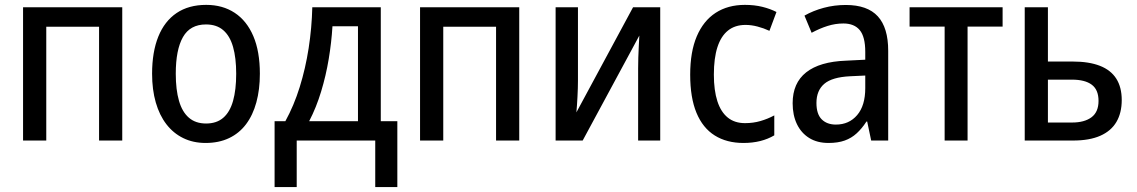

<svg xmlns="http://www.w3.org/2000/svg" viewBox="-20 -568 4595 776"><path d="M474.1 -538.6V0H380.4V-460H167V0H73.2V-538.6Z M1030.3 -270Q1030.3 -206.1 1016.1 -154.3Q1002 -102.5 974.4 -65.9Q946.8 -29.3 905.8 -9.8Q864.7 9.8 811 9.8Q760.7 9.8 720.7 -9.8Q680.7 -29.3 652.6 -65.7Q624.5 -102.1 609.6 -153.8Q594.7 -205.6 594.7 -270Q594.7 -357.9 619.9 -420.2Q645 -482.4 693.8 -515.4Q742.7 -548.3 813.5 -548.3Q879.9 -548.3 928.7 -516.1Q977.5 -483.9 1003.9 -421.9Q1030.3 -359.9 1030.3 -270ZM690.4 -270Q690.4 -205.6 703.4 -160.6Q716.3 -115.7 743.4 -92.3Q770.5 -68.8 813 -68.8Q855.5 -68.8 882.3 -92Q909.2 -115.2 921.9 -160.2Q934.6 -205.1 934.6 -270Q934.6 -334 921.9 -378.4Q909.2 -422.9 882.3 -446Q855.5 -469.2 812.5 -469.2Q748.5 -469.2 719.5 -418.2Q690.4 -367.2 690.4 -270Z M1519 -538.6V-78.1H1585.9V188H1496.6V0H1179.2V188H1089.8V-78.1H1133.3Q1168 -141.1 1191.4 -216.3Q1214.8 -291.5 1227.5 -373.5Q1240.2 -455.6 1242.2 -538.6ZM1426.8 -461.9H1323.7Q1319.8 -397 1308.6 -329.6Q1297.4 -262.2 1277.8 -197.8Q1258.3 -133.3 1229.5 -78.1H1426.8Z M2078.6 -538.6V0H1984.9V-460H1771.5V0H1677.7V-538.6Z M2315.9 -538.6V-241.2Q2315.9 -227.5 2315.4 -211.2Q2314.9 -194.8 2314 -177.7Q2313 -160.6 2312 -144Q2311 -127.4 2309.6 -113.8L2538.6 -538.6H2648.4V0H2559.1V-291Q2559.1 -311 2559.8 -335.2Q2560.5 -359.4 2561.8 -382.8Q2563 -406.2 2564 -424.3L2335 0H2225.6V-538.6Z M2984.9 9.8Q2917 9.8 2868.7 -20.5Q2820.3 -50.8 2794.9 -112.1Q2769.5 -173.3 2769.5 -266.1Q2769.5 -358.4 2796.1 -421.1Q2822.8 -483.9 2872.3 -516.1Q2921.9 -548.3 2990.7 -548.3Q3029.3 -548.3 3061.5 -540.3Q3093.8 -532.2 3118.2 -519.5L3089.8 -443.4Q3066.9 -454.1 3041.7 -460.7Q3016.6 -467.3 2993.2 -467.3Q2950.7 -467.3 2922.4 -444.6Q2894 -421.9 2879.6 -377.4Q2865.2 -333 2865.2 -266.6Q2865.2 -202.6 2879.4 -158.9Q2893.6 -115.2 2921.4 -92.8Q2949.2 -70.3 2991.2 -70.3Q3024.4 -70.3 3053.7 -78.9Q3083 -87.4 3109.4 -101.6V-21Q3084 -5.9 3052.7 2Q3021.5 9.8 2984.9 9.8Z M3398.4 -547.9Q3485.8 -547.9 3527.8 -502Q3569.8 -456.1 3569.8 -362.8V0H3501L3484.9 -76.7H3481.9Q3463.4 -48.3 3442.4 -29.1Q3421.4 -9.8 3394 0Q3366.7 9.8 3328.6 9.8Q3282.7 9.8 3250.5 -10.3Q3218.3 -30.3 3200.9 -66.4Q3183.6 -102.5 3183.6 -150.9Q3183.6 -232.4 3238.3 -275.6Q3293 -318.8 3399.4 -322.8L3477.1 -326.7V-358.4Q3477.1 -419.4 3454.8 -446.3Q3432.6 -473.1 3388.7 -473.1Q3356.4 -473.1 3324.7 -463.1Q3293 -453.1 3260.3 -435.5L3231.4 -504.9Q3266.6 -524.9 3309.3 -536.4Q3352.1 -547.9 3398.4 -547.9ZM3477.1 -262.7 3416 -259.8Q3343.3 -256.3 3311.5 -229.2Q3279.8 -202.1 3279.8 -151.9Q3279.8 -106.9 3301 -85.7Q3322.3 -64.5 3358.4 -64.5Q3411.6 -64.5 3444.3 -102.8Q3477.1 -141.1 3477.1 -211.9Z M4032.2 -460.4H3890.6V0H3797.9V-460.4H3656.2V-538.6H4032.2Z M4215.3 -319.3H4315.4Q4381.3 -319.3 4425.5 -302Q4469.7 -284.7 4491.7 -250Q4513.7 -215.3 4513.7 -163.6Q4513.7 -111.8 4492.2 -75.2Q4470.7 -38.6 4427 -19.3Q4383.3 0 4316.9 0H4121.6V-538.6H4215.3ZM4419.9 -160.2Q4419.9 -205.1 4392.6 -225.6Q4365.2 -246.1 4312.5 -246.1H4215.3V-72.8H4313Q4362.8 -72.8 4391.4 -94Q4419.9 -115.2 4419.9 -160.2Z"/></svg>

Font: Open Sans SemiCondensed Medium
Style: Regular
Weight: 500
Width: 4
Designer: Monotype Design Team
Foundry: Monotype Imaging Inc.
Version: Version 3.000